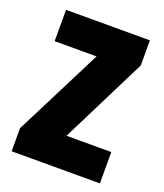

<svg xmlns="http://www.w3.org/2000/svg" viewBox="-108 -624 594 697"><g transform="rotate(20 188.5 -275.0)"><path d="M359 0V-121H186L352 -453V-550H28V-429H190L18 -89V0Z"/></g></svg>

Font: Noto Sans Khmer UI ExtraCondensed ExtraBold
Style: Regular
Weight: 800
Width: 2
Designer: Danh Hong and the Monotype Design Team
Foundry: Monotype Imaging Inc.
Version: Version 2.002